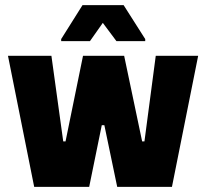

<svg xmlns="http://www.w3.org/2000/svg" viewBox="-20 -727 802 747"><path d="M113 0 11 -510H180L226 -177H235L303 -510H463L533 -177H542L586 -510H751L649 0H436L386 -240H376L327 0ZM218 -567V-575L301 -707H461L545 -575V-567H433L380 -638L330 -567Z"/></svg>

Font: Saira Semi Condensed ExtraBold
Style: Regular
Weight: 800
Width: 4
Designer: Hector Gatti with collaboration of the Omnibus-Type team
Foundry: Omnibus-Type
Version: Version 1.001; ttfautohint (v1.8)